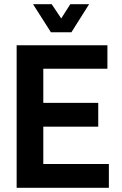

<svg xmlns="http://www.w3.org/2000/svg" viewBox="-20 -897 583 917"><path d="M137.7 -877.1H226.8L272.4 -808.9L315.8 -877.1H405.7L321 -742.8H223.3ZM493 -680.7V-568.6H186.8V-405.7H449.2V-291.9H186.8V-113.8H500V0H59.5V-680.7Z"/></svg>

Font: Puralecka Narrow
Style: Bold
Weight: 700
Designer: Hector Gatti, Marcela Romero, Pablo Cosgaya and Nicolas Silva
Version: Version 1.004;PS 001.004;hotconv 1.0.70;makeotf.lib2.5.58329